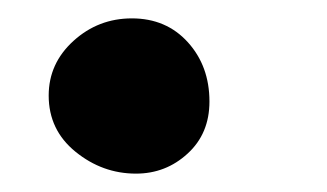

<svg xmlns="http://www.w3.org/2000/svg" viewBox="-20 -170 356 209"><path d="M123.5 -150Q161 -150 184.5 -124Q208 -98 208 -59.5Q208 -24.5 184.2 -2.8Q160.5 19 128 19Q91.5 19 62.2 -4.8Q33 -28.5 33 -66Q33 -101 60 -125.5Q87 -150 123.5 -150Z"/></svg>

Font: Grandstander Medium
Style: Regular
Weight: 500
Designer: Tyler Finck
Foundry: Etcetera Type Co
Version: Version 1.200; ttfautohint (v1.8.3)